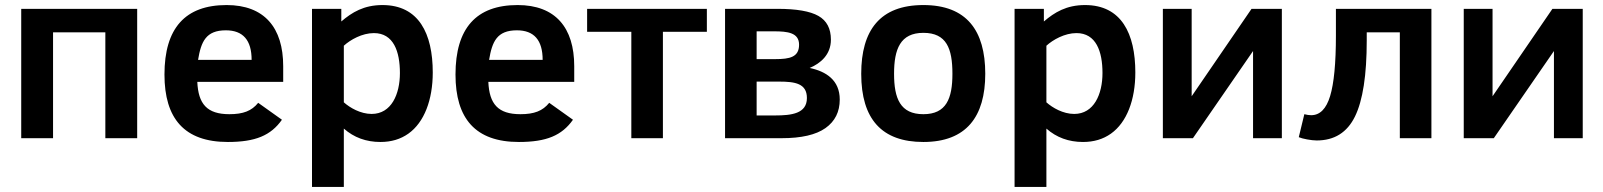

<svg xmlns="http://www.w3.org/2000/svg" viewBox="-20 -547 6344 760"><path d="M397 0H523V-512H64V0H190V-419H397Z M877 -527C713 -527 631 -435.3 631 -252C631 -77.5 710 15 882 15C991 15 1052.2 -10.8 1096 -73L1002 -140C976.1 -107.9 942.7 -95 888 -95C799.1 -95 764.9 -135.6 761 -223H1101V-285C1101 -437.4 1026.6 -527 877 -527ZM976 -310H764C776 -382.1 794.9 -427 874 -427C942 -427 976 -388 976 -310Z M1494 -527C1420.5 -527 1373.2 -498.2 1331 -462V-512H1215V193H1341V-38C1381 -2.7 1429.3 15 1486 15C1528.7 15 1565.5 4 1596.5 -18C1659.2 -62.5 1693 -151.6 1693 -260C1693 -413.9 1637.9 -527 1494 -527ZM1451 -96C1407.1 -96 1364.9 -120.5 1341 -142V-366C1366.9 -389.7 1413.5 -416 1460 -416C1537.9 -416 1563 -343 1563 -258C1563 -174 1529.2 -96 1451 -96Z M2029 -527C1865 -527 1783 -435.3 1783 -252C1783 -77.5 1862 15 2034 15C2143 15 2204.2 -10.8 2248 -73L2154 -140C2128.1 -107.9 2094.7 -95 2040 -95C1951.1 -95 1916.9 -135.6 1913 -223H2253V-285C2253 -437.4 2178.6 -527 2029 -527ZM2128 -310H1916C1928 -382.1 1946.9 -427 2026 -427C2094 -427 2128 -388 2128 -310Z M2778 -421V-512H2304V-421H2479V0H2604V-421Z M3185 -278C3227.3 -295.9 3269 -330.1 3269 -390C3269 -434 3252.5 -465.3 3219.5 -484C3186.5 -502.7 3132.7 -512 3058 -512H2850V0H3074C3152 0 3209.8 -13.3 3247.5 -40C3285.2 -66.7 3304 -104.3 3304 -153C3304 -229.8 3249.9 -264.3 3185 -278ZM3049 -313H2975V-423H3044C3097.5 -423 3143 -417.8 3143 -370C3143 -321 3106.3 -313 3049 -313ZM3048 -90H2975V-224H3064C3127.4 -224 3174 -216.5 3174 -159C3174 -97.5 3113.7 -90 3048 -90Z M3635 -527C3463.1 -527 3389 -426.9 3389 -255C3389 -75 3471 15 3635 15C3805.1 15 3880 -85.2 3880 -255C3880 -426.4 3806 -527 3635 -527ZM3635 -95C3543.6 -95 3519 -157.1 3519 -255C3519 -352.7 3543.7 -417 3635 -417C3727.1 -417 3750 -354.4 3750 -255C3750 -157 3725.9 -95 3635 -95Z M4275 -527C4201.5 -527 4154.2 -498.2 4112 -462V-512H3996V193H4122V-38C4162 -2.7 4210.3 15 4267 15C4309.7 15 4346.5 4 4377.5 -18C4440.2 -62.5 4474 -151.6 4474 -260C4474 -413.9 4418.9 -527 4275 -527ZM4232 -96C4188.1 -96 4145.9 -120.5 4122 -142V-366C4147.9 -389.7 4194.5 -416 4241 -416C4318.9 -416 4344 -343 4344 -258C4344 -174 4310.2 -96 4232 -96Z M4702 0 4940 -345V0H5054V-512H4934L4697 -166V-512H4583V0Z M5390 -419H5521V0H5646V-512H5268V-406C5268 -296.7 5260.3 -216.8 5245 -166.5C5229.7 -116.2 5204.7 -91 5170 -91C5162 -91 5153 -92.3 5143 -95L5121 -4C5134.9 2.3 5171.1 9 5192 9C5262 9 5312.5 -22.7 5343.5 -86C5374.5 -149.3 5390 -249.7 5390 -387Z M5893 0 6131 -345V0H6245V-512H6125L5888 -166V-512H5774V0Z"/></svg>

Font: Fog Sans
Style: Bold
Weight: 700
Foundry: Intel Corporation
Version: Version 1.00